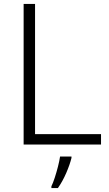

<svg xmlns="http://www.w3.org/2000/svg" viewBox="-20 -734 555 975"><path d="M100 0V-714H158V-53H493V0ZM343 68Q335 101 316.5 144Q298 187 274 221H241V212Q249 196 258 168.5Q267 141 274.5 111.5Q282 82 285 61H343Z"/></svg>

Font: Noto Sans Canadian Aboriginal Light
Style: Regular
Weight: 300
Designer: Monotype Design Team, Typotheque's Kevin King
Foundry: Monotype Imaging Inc.
Version: Version 2.004; ttfautohint (v1.8.4.7-5d5b)